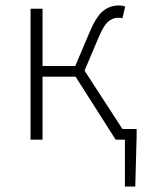

<svg xmlns="http://www.w3.org/2000/svg" viewBox="-20 -512 545 704"><path d="M438 172V0H404L257 -231H136V0H92V-480H136V-270H256L306 -388Q331 -449 356.5 -470.5Q382 -492 416 -492Q429 -492 439 -488L429 -445Q423 -447 414 -447Q393 -447 376 -432Q359 -417 340 -371L290 -253L429 -39H481V-13L476 172Z"/></svg>

Font: Toshiba Sans Light
Style: Regular
Weight: 300
Designer: Paul D. Hunt
Foundry: Toshiba Corporation
Version: Version 2.020;PS 2.0;hotconv 1.0.86;makeotf.lib2.5.63406